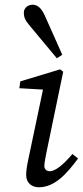

<svg xmlns="http://www.w3.org/2000/svg" viewBox="-20 -781 351 814"><path d="M91 -38C91 -4 117 13 144 13C215 13 266 -49 311 -109L287 -128C246 -80 214 -55 190 -55C179 -55 168 -63 168 -77C168 -89 172 -110 177 -135L248 -477L235 -487L66 -436L62 -407L182 -400L165 -414L101 -110C92 -69 91 -52 91 -38ZM244 -549C219 -605 194 -661 169 -717C157 -743 141 -761 119 -761C99 -761 81 -748 81 -727C81 -710 86 -696 102 -677C142 -629 181 -582 221 -534L244 -549Z"/></svg>

Font: Source Serif Variable
Style: Italic
Weight: 389
Italic angle: -12°
Designer: Frank Grießhammer
Foundry: Adobe Systems Incorporated
Version: Version 3.001;hotconv 1.0.111;makeotfexe 2.5.65597